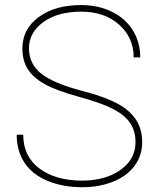

<svg xmlns="http://www.w3.org/2000/svg" viewBox="-20 -741 631 770"><path d="M523.4 -170.4Q523.4 -215.8 502.2 -247.3Q481 -278.8 435.3 -303Q389.6 -327.1 297.4 -352.5Q205.1 -377.9 158.9 -403.8Q112.8 -429.7 91.3 -463.9Q69.8 -498 69.8 -546.9Q69.8 -624.5 135.3 -672.6Q200.7 -720.7 305.7 -720.7Q374 -720.7 428.5 -694.1Q482.9 -667.5 512.7 -619.4Q542.5 -571.3 542.5 -510.7H516.1Q516.1 -590.3 457.5 -642.3Q398.9 -694.3 305.7 -694.3Q211.9 -694.3 154.1 -652.6Q96.2 -610.8 96.2 -547.9Q96.2 -483.9 146.5 -444.8Q196.8 -405.8 312.5 -375.7Q428.2 -345.7 481.9 -306.2Q550.3 -255.9 550.3 -171.4Q550.3 -117.7 520 -76.4Q489.7 -35.2 434.1 -12.7Q378.4 9.8 309.1 9.8Q231.9 9.8 170.4 -15.9Q108.9 -41.5 77.9 -88.9Q46.9 -136.2 46.9 -200.7H73.2Q73.2 -113.3 138.7 -64.9Q204.1 -16.6 309.1 -16.6Q402.3 -16.6 462.9 -59.3Q523.4 -102.1 523.4 -170.4Z"/></svg>

Font: TypoPRO Roboto
Style: Regular
Weight: 250
Designer: Google
Version: Version 2.136; 2016